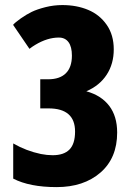

<svg xmlns="http://www.w3.org/2000/svg" viewBox="-20 -744 524 773"><path d="M231 -723.6Q288.6 -723.6 334.7 -704.3Q380.9 -685.1 409.4 -644.3Q438 -603.5 438 -545.2Q438 -486.8 409.4 -443.1Q380.9 -399.4 327.6 -376.5Q387.7 -359.9 419.7 -317.9Q451.7 -275.9 451.7 -210.4Q451.7 -107.4 384.3 -49.1Q316.9 9.3 208 9.3Q99.1 9.3 33.2 -24.9V-166.5Q85.9 -136.2 144.5 -124Q169.4 -119.1 191.9 -119.1Q237.3 -119.1 259.8 -142.1Q282.2 -165 282.2 -214.4Q282.2 -307.6 175.3 -307.6H142.1V-424.8H173.8Q220.7 -424.8 245.1 -449Q269.5 -473.1 269.5 -520Q269.5 -555.7 255.9 -574.2Q242.2 -592.8 216.8 -592.8Q170.9 -592.8 122.1 -563.5Q110.4 -556.6 98.6 -547.4L32.7 -644Q41 -653.8 63.5 -669.7Q85.9 -685.5 107.4 -696Q128.9 -706.5 162.6 -715.1Q196.3 -723.6 231 -723.6Z"/></svg>

Font: Open Sans Hebrew Condensed Extra Bold
Style: Regular
Weight: 800
Width: 3
Foundry: Ascender Corporation, Yanek Iontef
Version: Version 2.001;PS 002.001;hotconv 1.0.70;makeotf.lib2.5.58329